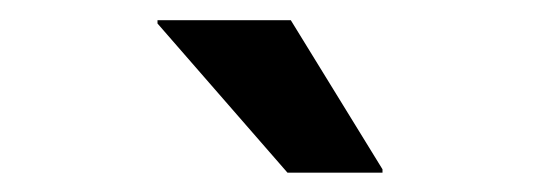

<svg xmlns="http://www.w3.org/2000/svg" viewBox="-20 -736 540 192"><path d="M267.5 -563.3 137.5 -712.5V-715.8H270.8L362.5 -566.7V-563.3Z"/></svg>

Font: Funnel Display SemiBold
Style: Regular
Weight: 600
Designer: NORD ID, Kristian Moeller
Foundry: Dicotype
Version: Version 1.000